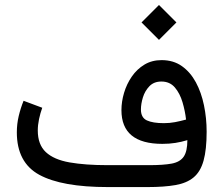

<svg xmlns="http://www.w3.org/2000/svg" viewBox="-20 -759 907 779"><path d="M625 -738.8 695.8 -668 625 -597.2 554.2 -668ZM740.2 -190.4Q716.3 -183.1 691.7 -179.2Q667 -175.3 638.7 -175.3Q472.7 -175.3 472.7 -312Q472.7 -346.7 483.4 -382.6Q494.1 -418.5 514.9 -448.5Q535.6 -478.5 565.9 -496.8Q596.2 -515.1 635.7 -515.1Q683.6 -515.1 718 -490.7Q752.4 -466.3 774.7 -425Q796.9 -383.8 807.6 -331.8Q818.4 -279.8 818.4 -224.6Q818.4 -151.9 805.9 -107.2Q793.5 -62.5 765.6 -39.3Q737.8 -16.1 691.9 -8.1Q646 0 579.1 0H417.5Q230.5 0 139.4 -49.8Q48.3 -99.6 48.3 -222.2Q48.3 -255.9 55.9 -288.1Q63.5 -320.3 75.7 -350.1L151.4 -321.8Q143.6 -300.3 138.4 -275.9Q133.3 -251.5 133.3 -229.5Q133.3 -172.4 166 -141.8Q198.7 -111.3 262.2 -100.1Q325.7 -88.9 417.5 -88.9H585Q642.6 -88.9 676.5 -95.2Q710.4 -101.6 725.3 -123.3Q740.2 -145 740.2 -190.4ZM645 -259.3Q668 -259.3 689.9 -263.4Q711.9 -267.6 734.9 -273.9Q731 -308.6 720.5 -344.2Q710 -379.9 689.5 -404.1Q668.9 -428.2 634.8 -428.2Q604.5 -428.2 586.2 -409.2Q567.9 -390.1 559.8 -363.8Q551.8 -337.4 551.8 -314.9Q551.8 -281.7 575.9 -270.5Q600.1 -259.3 645 -259.3Z"/></svg>

Font: Vazirmatn UI
Style: Regular
Weight: 400
Designer: Saber Rastikerdar
Foundry: Saber Rastikerdar
Version: Version 33.003